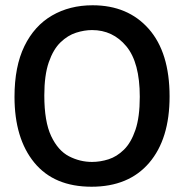

<svg xmlns="http://www.w3.org/2000/svg" viewBox="-20 -694 697 728"><path d="M327 14Q185 14 110 -77.5Q35 -169 35 -327Q35 -442 72.5 -519Q110 -596 177 -635Q244 -674 331 -674Q465 -674 544 -584.5Q623 -495 623 -328Q623 -167 545.5 -76.5Q468 14 327 14ZM329 -80Q360 -80 391.5 -90Q423 -100 450 -126.5Q477 -153 493.5 -201.5Q510 -250 510 -327Q510 -457 459 -518.5Q408 -580 329 -580Q300 -580 268.5 -570Q237 -560 209.5 -533.5Q182 -507 165 -458Q148 -409 148 -332Q148 -233 174 -178Q200 -123 241.5 -101.5Q283 -80 329 -80Z"/></svg>

Font: Bricolage Grotesque 48pt Medium
Style: Regular
Weight: 500
Designer: Mathieu Triay
Foundry: Atelier Triay
Version: Version 1.000; ttfautohint (v1.8.4.7-5d5b);gftools[0.9.32]